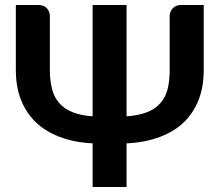

<svg xmlns="http://www.w3.org/2000/svg" viewBox="-20 -743 873 763"><path d="M699.7 -723.1H789.6V-463.4Q789.6 -399.4 770 -348.1Q750 -295.9 711.9 -258.3Q674.3 -221.2 616.2 -199.2Q557.6 -176.8 482.9 -173.3V0H348.1V-173.3Q274.4 -176.8 215.3 -199.7Q158.7 -221.7 120.6 -258.8Q82.5 -296.4 62.5 -348.6Q43 -399.9 43 -463.4V-723.1H132.8Q154.3 -723.1 166.5 -710Q178.2 -696.8 178.2 -678.2V-463.4Q178.2 -421.4 187 -389.2Q195.3 -356 215.3 -333.5Q236.3 -309.6 268.1 -297.4Q301.8 -283.7 348.1 -280.8V-723.1H482.9V-280.8Q528.8 -283.7 564 -296.9Q596.7 -309.6 617.2 -333Q637.2 -355 646 -388.7Q654.3 -421.9 654.3 -463.4V-678.2Q654.3 -696.8 666.5 -710Q678.2 -723.1 699.7 -723.1Z"/></svg>

Font: Lato-SemiBold
Style: Bold
Weight: 500
Designer: Lukasz Dziedzic with Adam Twardoch and Botio Nikoltchev
Foundry: tyPoland Lukasz Dziedzic
Version: ""